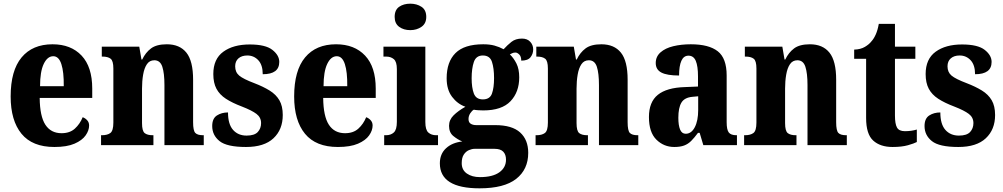

<svg xmlns="http://www.w3.org/2000/svg" viewBox="-20 -790 5460 1045"><path d="M276 10Q156 10 97 -62Q38 -134 38 -265Q38 -406 97.5 -477.5Q157 -549 266 -549Q366 -549 424 -487.5Q482 -426 482 -308V-257H196Q197 -157 227 -111Q257 -65 315 -65Q360 -65 387.5 -90Q415 -115 430 -152Q444 -147 454.5 -135.5Q465 -124 465 -107Q465 -80 446 -53Q427 -26 385.5 -8Q344 10 276 10ZM327 -321Q328 -398 314 -441Q300 -484 270 -484Q238 -484 218 -442Q198 -400 198 -321Z M530 0V-54H535Q564 -54 580.5 -66Q597 -78 597 -123V-417Q597 -459 582 -470.5Q567 -482 538 -482H534V-536H738L750 -466H754Q772 -504 802 -526.5Q832 -549 888 -549Q958 -549 994.5 -503.5Q1031 -458 1031 -356V-125Q1031 -79 1043 -66.5Q1055 -54 1085 -54H1089V0H875V-327Q875 -391 863.5 -426.5Q852 -462 820 -462Q794 -462 779.5 -440.5Q765 -419 759 -383.5Q753 -348 753 -308V-120Q753 -77 767.5 -65.5Q782 -54 811 -54H815V0Z M1319 10Q1215 10 1175 -22Q1135 -54 1135 -104Q1135 -145 1160.5 -161.5Q1186 -178 1221 -178Q1221 -114 1248.5 -83Q1276 -52 1322 -52Q1365 -52 1383 -71.5Q1401 -91 1401 -120Q1401 -151 1376 -170Q1351 -189 1297 -210Q1244 -230 1209.5 -252.5Q1175 -275 1158 -307Q1141 -339 1141 -387Q1141 -469 1195.5 -508.5Q1250 -548 1339 -548Q1425 -548 1462.5 -518.5Q1500 -489 1500 -453Q1500 -386 1410 -386Q1410 -436 1386 -462Q1362 -488 1326 -488Q1296 -488 1278 -472.5Q1260 -457 1260 -429Q1260 -397 1282 -378.5Q1304 -360 1365 -337Q1412 -319 1447 -297.5Q1482 -276 1500.5 -244.5Q1519 -213 1519 -164Q1519 -85 1468.5 -37.5Q1418 10 1319 10Z M1819 10Q1699 10 1640 -62Q1581 -134 1581 -265Q1581 -406 1640.5 -477.5Q1700 -549 1809 -549Q1909 -549 1967 -487.5Q2025 -426 2025 -308V-257H1739Q1740 -157 1770 -111Q1800 -65 1858 -65Q1903 -65 1930.5 -90Q1958 -115 1973 -152Q1987 -147 1997.5 -135.5Q2008 -124 2008 -107Q2008 -80 1989 -53Q1970 -26 1928.5 -8Q1887 10 1819 10ZM1870 -321Q1871 -398 1857 -441Q1843 -484 1813 -484Q1781 -484 1761 -442Q1741 -400 1741 -321Z M2213 -626Q2177 -626 2152.5 -644Q2128 -662 2128 -698Q2128 -736 2152.5 -753Q2177 -770 2213 -770Q2248 -770 2274 -753Q2300 -736 2300 -698Q2300 -662 2274 -644Q2248 -626 2213 -626ZM2071 0V-54H2081Q2107 -54 2123.5 -69Q2140 -84 2140 -127V-414Q2140 -454 2123.5 -468Q2107 -482 2082 -482H2067V-536H2295V-126Q2295 -83 2311.5 -68.5Q2328 -54 2354 -54H2364V0Z M2590 235Q2374 235 2374 99Q2374 48 2407.5 17Q2441 -14 2496 -20Q2470 -31 2447 -50Q2424 -69 2424 -105Q2424 -138 2449 -162.5Q2474 -187 2513 -209Q2470 -224 2440.5 -263Q2411 -302 2411 -364Q2411 -453 2459 -501Q2507 -549 2610 -549Q2645 -549 2671 -542Q2697 -535 2721 -522Q2741 -544 2763.5 -562Q2786 -580 2821 -580Q2850 -580 2866 -562.5Q2882 -545 2882 -521Q2882 -497 2867.5 -478.5Q2853 -460 2817 -460Q2817 -483 2806 -493.5Q2795 -504 2786 -504Q2775 -504 2768 -500.5Q2761 -497 2755 -494Q2776 -474 2791 -444Q2806 -414 2806 -369Q2806 -289 2758.5 -239Q2711 -189 2610 -189Q2600 -189 2583.5 -190Q2567 -191 2559 -193Q2549 -188 2539.5 -173.5Q2530 -159 2530 -142Q2530 -124 2542 -116.5Q2554 -109 2572 -109H2675Q2767 -109 2811 -69Q2855 -29 2855 42Q2855 132 2789.5 183.5Q2724 235 2590 235ZM2608 -249Q2646 -249 2657.5 -280.5Q2669 -312 2669 -365Q2669 -419 2657.5 -453.5Q2646 -488 2608 -488Q2571 -488 2559 -452.5Q2547 -417 2547 -364Q2547 -313 2559 -281Q2571 -249 2608 -249ZM2592 174Q2661 174 2697.5 148Q2734 122 2734 79Q2734 51 2719 35.5Q2704 20 2672 20H2563Q2549 20 2532.5 27Q2516 34 2504.5 51Q2493 68 2493 98Q2493 135 2521 154.5Q2549 174 2592 174Z M2895 0V-54H2900Q2929 -54 2945.5 -66Q2962 -78 2962 -123V-417Q2962 -459 2947 -470.5Q2932 -482 2903 -482H2899V-536H3103L3115 -466H3119Q3137 -504 3167 -526.5Q3197 -549 3253 -549Q3323 -549 3359.5 -503.5Q3396 -458 3396 -356V-125Q3396 -79 3408 -66.5Q3420 -54 3450 -54H3454V0H3240V-327Q3240 -391 3228.5 -426.5Q3217 -462 3185 -462Q3159 -462 3144.5 -440.5Q3130 -419 3124 -383.5Q3118 -348 3118 -308V-120Q3118 -77 3132.5 -65.5Q3147 -54 3176 -54H3180V0Z M3650 10Q3593 10 3552.5 -30Q3512 -70 3512 -153Q3512 -235 3560.5 -274Q3609 -313 3707 -316L3779 -319V-374Q3779 -430 3767 -458.5Q3755 -487 3727 -487Q3701 -487 3688.5 -459Q3676 -431 3676 -379Q3611 -379 3580 -395Q3549 -411 3549 -447Q3549 -482 3575 -505Q3601 -528 3644.5 -538.5Q3688 -549 3740 -549Q3838 -549 3886.5 -511Q3935 -473 3935 -379V-125Q3935 -84 3946.5 -69Q3958 -54 3988 -54H3991V0H3808L3788 -67H3779Q3759 -40 3742 -23Q3725 -6 3703.5 2Q3682 10 3650 10ZM3712 -62Q3743 -62 3761.5 -97.5Q3780 -133 3780 -191V-266L3748 -263Q3705 -259 3688.5 -231Q3672 -203 3672 -149Q3672 -108 3681.5 -85Q3691 -62 3712 -62Z M4030 0V-54H4035Q4064 -54 4080.5 -66Q4097 -78 4097 -123V-417Q4097 -459 4082 -470.5Q4067 -482 4038 -482H4034V-536H4238L4250 -466H4254Q4272 -504 4302 -526.5Q4332 -549 4388 -549Q4458 -549 4494.5 -503.5Q4531 -458 4531 -356V-125Q4531 -79 4543 -66.5Q4555 -54 4585 -54H4589V0H4375V-327Q4375 -391 4363.5 -426.5Q4352 -462 4320 -462Q4294 -462 4279.5 -440.5Q4265 -419 4259 -383.5Q4253 -348 4253 -308V-120Q4253 -77 4267.5 -65.5Q4282 -54 4311 -54H4315V0Z M4838 10Q4771 10 4732.5 -25Q4694 -60 4694 -148V-470H4629V-520Q4664 -521 4687.5 -535Q4711 -549 4723 -565Q4736 -579 4746.5 -602.5Q4757 -626 4763 -660H4851V-536H4962V-470H4851V-161Q4851 -116 4862 -96Q4873 -76 4905 -76Q4941 -76 4970 -85V-17Q4955 -9 4921.5 0.5Q4888 10 4838 10Z M5196 10Q5092 10 5052 -22Q5012 -54 5012 -104Q5012 -145 5037.5 -161.5Q5063 -178 5098 -178Q5098 -114 5125.5 -83Q5153 -52 5199 -52Q5242 -52 5260 -71.5Q5278 -91 5278 -120Q5278 -151 5253 -170Q5228 -189 5174 -210Q5121 -230 5086.5 -252.5Q5052 -275 5035 -307Q5018 -339 5018 -387Q5018 -469 5072.5 -508.5Q5127 -548 5216 -548Q5302 -548 5339.5 -518.5Q5377 -489 5377 -453Q5377 -386 5287 -386Q5287 -436 5263 -462Q5239 -488 5203 -488Q5173 -488 5155 -472.5Q5137 -457 5137 -429Q5137 -397 5159 -378.5Q5181 -360 5242 -337Q5289 -319 5324 -297.5Q5359 -276 5377.5 -244.5Q5396 -213 5396 -164Q5396 -85 5345.5 -37.5Q5295 10 5196 10Z"/></svg>

Font: Noto Serif Georgian Condensed ExtraBold
Style: Regular
Weight: 800
Width: 3
Designer: Monotype Design Team, Akaki Razmadze
Foundry: Google LLC
Version: Version 2.003; ttfautohint (v1.8.4.7-5d5b)